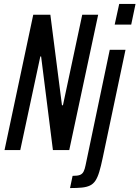

<svg xmlns="http://www.w3.org/2000/svg" viewBox="-20 -763 709 976"><path d="M3 0 149 -688H236L295 -228H300L398 -688H479L332 0H249L189 -476H185L83 0ZM563 -638 586 -743H669L647 -638ZM336 193 349 131Q375 131 387 126Q399 121 405 109Q411 97 415 77L538 -510H618L502 40Q493 83 484.5 111Q476 139 465 155.5Q454 172 437.5 180Q421 188 396.5 190.5Q372 193 336 193Z"/></svg>

Font: Saira ExtraCondensed Medium
Style: Italic
Weight: 500
Width: 2
Italic angle: -12°
Designer: Hector Gatti with collaboration of the Omnibus-Type team
Foundry: Omnibus-Type
Version: Version 1.101